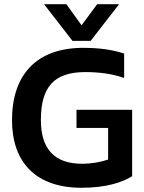

<svg xmlns="http://www.w3.org/2000/svg" viewBox="-20 -881 684 911"><path d="M324 -687H410L545 -861H441L367 -761L295 -861H189ZM367 10C486 10 563 -17 607 -45V-360H343V-274H493V-124C459 -112 414 -104 369 -104C239 -104 174 -174 174 -311C174 -464 232 -539 385 -539C450 -539 513 -531 569 -511V-627C513 -645 452 -654 375 -654C151 -654 37 -524 37 -311C37 -110 151 10 367 10Z"/></svg>

Font: Kanit Medium
Style: Regular
Weight: 500
Designer: Katatrad Team
Foundry: CadsonDemak
Version: Version 1.000;PS 001.000;hotconv 1.0.88;makeotf.lib2.5.64775